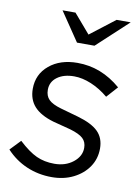

<svg xmlns="http://www.w3.org/2000/svg" viewBox="-82 -766 608 832"><g transform="rotate(10 221.5 -350.0)"><path d="M204 10Q145 10 93.5 -12Q42 -34 3 -76L47 -122Q91 -81 126 -65Q161 -49 205 -49Q254 -49 287.5 -75.5Q321 -102 321 -139Q321 -165 304.5 -180.5Q288 -196 247 -208L170 -228Q112 -245 84.5 -275.5Q57 -306 57 -353Q57 -417 105 -457Q153 -497 229 -497Q282 -497 329.5 -478.5Q377 -460 420 -423L376 -374Q340 -404 300.5 -420.5Q261 -437 225 -437Q179 -437 150.5 -416Q122 -395 122 -360Q122 -333 138 -317Q154 -301 192 -290L270 -268Q333 -250 361 -222Q389 -194 389 -148Q389 -103 365 -67.5Q341 -32 299 -11Q257 10 204 10ZM211 -583 125 -710H182L254 -626L363 -710H425L288 -583Z"/></g></svg>

Font: Red Hat Text
Style: Italic
Weight: 400
Italic angle: -12°
Designer: Pentagram, MCKL
Foundry: Pentagram, MCKL
Version: Version 1.023